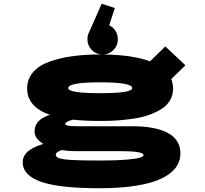

<svg xmlns="http://www.w3.org/2000/svg" viewBox="-20 -801 1090 1019"><path d="M512 -159Q431.5 -159 367 -166Q326.5 -155 326.5 -144Q326.5 -136.5 342.5 -133.8Q358.5 -131 402.5 -131H681.5Q805 -131 871.2 -95.2Q937.5 -59.5 937.5 13.5Q937.5 46 922.5 73.8Q907.5 101.5 874.5 124.8Q841.5 148 792 164Q742.5 180 670.8 189Q599 198 509 198Q294.5 198 197.5 163.8Q100.5 129.5 100.5 59.5Q100.5 39.5 111 22.8Q121.5 6 139 -5.5Q156.5 -17 174 -24.5Q191.5 -32 210.5 -37Q163.5 -65 163.5 -103.5Q163.5 -166 245 -191.5Q124 -234 124 -331Q124 -381.5 155.8 -418Q187.5 -454.5 243.8 -474.2Q300 -494 366 -503Q432 -512 512 -512H517.5Q486.5 -514.5 465.2 -537.8Q444 -561 444 -592Q444 -615.5 455 -635L519.5 -781L589.5 -758.5L559.5 -667Q580.5 -657 593 -637Q605.5 -617 605.5 -592Q605.5 -560.5 583.8 -537.2Q562 -514 530 -512Q685 -509.5 776 -475.5L857.5 -554.5L964 -454.5L889 -381.5Q898.5 -357.5 898.5 -331Q898.5 -297 883 -269.5Q867.5 -242 838.8 -223.8Q810 -205.5 774.2 -192.2Q738.5 -179 693.2 -172Q648 -165 604.5 -162Q561 -159 512 -159ZM512 -306.5Q681.5 -306.5 681.5 -333.5Q681.5 -364 512 -364Q342 -364 342 -333.5Q342 -306.5 512 -306.5ZM276 20.5Q276 39.5 325.8 45.2Q375.5 51 510.5 51Q594.5 51 648.8 46.5Q703 42 722.5 35.8Q742 29.5 742 22Q742 1 613 1H374Q341.5 1 307.5 -4.5Q293.5 -0.5 284.8 6.5Q276 13.5 276 20.5Z"/></svg>

Font: League Mono Extended ExtraBold
Style: Regular
Weight: 800
Width: 9
Designer: Tyler Finck
Foundry: The League of Moveable Type / Tyler Finck
Version: Version 2.210